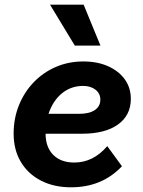

<svg xmlns="http://www.w3.org/2000/svg" viewBox="-20 -781 609 817"><path d="M123.9 -212V-296.7H317.5Q360.1 -296.7 383.5 -312.7Q407 -328.7 407 -357Q407 -383.1 386.4 -399.3Q365.8 -415.4 333.8 -415.4Q287.2 -415.4 251.2 -389.7Q215.3 -363.9 194.7 -318Q174 -272.1 174 -212.3Q174 -154.9 206.4 -122.2Q238.7 -89.4 296.1 -89.4Q376.8 -89.4 436.4 -159.2L498.9 -73.6Q414.4 16 282.2 16Q209.1 16 154 -12.6Q98.8 -41.1 68.4 -92.5Q38 -143.8 38 -212.6Q38 -277.3 60.7 -333.4Q83.3 -389.4 123.8 -431.3Q164.2 -473.2 218 -496.3Q271.8 -519.5 334.1 -519.5Q394.6 -519.5 439.9 -499.2Q485.2 -479 511 -443.4Q536.7 -407.8 536.7 -360.2Q536.7 -290.4 482 -251.2Q427.3 -212 329.6 -212ZM298.3 -587 193 -761H335.9L407.4 -587Z"/></svg>

Font: Wix Madefor Text
Style: Italic
Weight: 400
Italic angle: -12°
Designer: Dalton Maag Ltd
Foundry: Dalton Maag Ltd
Version: Version 3.100